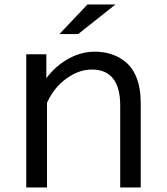

<svg xmlns="http://www.w3.org/2000/svg" viewBox="-20 -805 740 850"><path d="M367.2 -785.2H491.2L326.2 -654.3H243.2ZM185.1 -564.9V-459Q230 -517.6 288.6 -547.9Q342.8 -576.2 398.4 -576.2Q471.7 -576.2 523.9 -540Q603 -484.9 603 -348.1V24.9H512.2V-336.9Q512.2 -497.1 386.7 -497.1Q338.4 -497.1 293 -469.7Q224.6 -429.7 188 -350.1V24.9H96.2V-564.9Z"/></svg>

Font: FORM UDPGothic
Style: Regular
Weight: 400
Foundry: Pronama LLC
Version: Version 1.05101